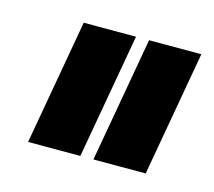

<svg xmlns="http://www.w3.org/2000/svg" viewBox="-51 -735 412 369"><g transform="rotate(15 154.5 -550.5)"><path d="M31 -426 75 -675H179L135 -426ZM161 -426 205 -675H309L265 -426Z"/></g></svg>

Font: Anybody UltraCondensed Black
Style: Italic
Weight: 900
Width: 1
Italic angle: -10°
Designer: Tyler Finck
Foundry: Etcetera Type Company
Version: Version 1.010; ttfautohint (v1.8.3) -l 8 -r 50 -G 200 -x 14 